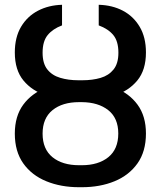

<svg xmlns="http://www.w3.org/2000/svg" viewBox="-20 -780 679 810"><path d="M313.5 -433.6H325.2Q402.3 -434.1 463.6 -410.4Q524.9 -386.7 560.3 -338.4Q595.7 -290 595.7 -216.8Q595.7 -141.1 560.1 -90.8Q524.4 -40.5 463.4 -15.4Q402.3 9.8 325.2 9.8H313.5Q236.8 9.8 175.3 -15.4Q113.8 -40.5 78.1 -90.8Q42.5 -141.1 42.5 -216.3Q42.5 -290 78.1 -338.4Q113.8 -386.7 175 -410.4Q236.3 -434.1 313.5 -433.6ZM325.2 -349.1H313.5Q243.2 -349.1 201.4 -315.2Q159.7 -281.2 159.7 -216.3Q159.7 -150.9 201.4 -116.9Q243.2 -83 313.5 -83H325.2Q395 -83 437 -116.9Q479 -150.9 479 -216.8Q479 -281.7 436.8 -315.2Q394.5 -348.6 325.2 -349.1ZM327.6 -441.4Q370.1 -441.4 404.3 -451.4Q438.5 -461.4 459 -486.8Q479.5 -512.2 479.5 -557.6Q479.5 -606 458 -632.1Q436.5 -658.2 396.5 -672.9V-759.8Q453.6 -758.3 498.3 -734.9Q543 -711.4 569.3 -667Q595.7 -622.6 595.7 -558.6Q595.7 -484.4 559.1 -440.2Q522.5 -396 461.7 -376.7Q400.9 -357.4 327.6 -357.4H310.5Q237.8 -357.4 176.8 -376.7Q115.7 -396 79.1 -440.2Q42.5 -484.4 42.5 -558.6Q42.5 -622.6 68.8 -667Q95.2 -711.4 140.4 -734.9Q185.5 -758.3 241.7 -759.8V-672.9Q202.6 -658.2 181.2 -632.1Q159.7 -606 159.7 -557.6Q159.7 -512.2 179.7 -487.1Q199.7 -461.9 234.1 -451.7Q268.6 -441.4 310.5 -441.4Z"/></svg>

Font: Inter 17pt Medium
Style: Regular
Weight: 500
Version: Version 4.001;git-66647c0bb